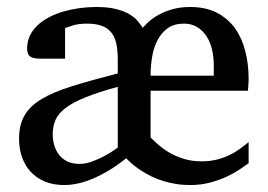

<svg xmlns="http://www.w3.org/2000/svg" viewBox="-20 -514 761 546"><path d="M587.9 -329.1Q587.9 -351.6 583 -372.8Q578.1 -394 567.6 -410.4Q557.1 -426.8 541 -436.8Q524.9 -446.8 502.9 -446.8Q475.1 -446.8 457 -433.8Q439 -420.9 428 -399.9Q417 -378.9 412.6 -352.3Q408.2 -325.7 408.2 -298.8H587.9ZM314.9 -267.1Q259.8 -252 223.9 -237.5Q188 -223.1 167.2 -207.5Q146.5 -191.9 138.2 -173.6Q129.9 -155.3 129.9 -132.8Q129.9 -115.7 134.5 -100.3Q139.2 -85 148.4 -73.2Q157.7 -61.5 172.1 -54.7Q186.5 -47.9 206.1 -47.9Q223.6 -47.9 242.7 -54.9Q261.7 -62 277.8 -70.8Q296.9 -81.1 314.9 -94.2ZM687 -49.8Q676.3 -42 660.2 -31.2Q644 -20.5 623.3 -11Q602.5 -1.5 576.7 5.4Q550.8 12.2 521 12.2Q499 12.2 479.7 9Q460.4 5.9 443.4 0.5Q426.3 -4.9 412.1 -11.7Q397.9 -18.6 386.2 -25.9Q358.9 -42.5 338.9 -64Q312.5 -42.5 283.7 -25.9Q271 -18.6 256.8 -11.7Q242.7 -4.9 227.3 0.5Q211.9 5.9 195.8 9Q179.7 12.2 163.1 12.2Q131.3 12.2 107.4 2.2Q83.5 -7.8 67.1 -25.6Q50.8 -43.5 42.5 -67.4Q34.2 -91.3 34.2 -119.1Q34.2 -158.7 49.6 -185.5Q64.9 -212.4 98.4 -232.4Q131.8 -252.4 185.3 -269Q238.8 -285.6 314.9 -305.2V-346.2Q314.9 -371.1 310.8 -389.9Q306.6 -408.7 296.6 -421.4Q286.6 -434.1 269.8 -440.4Q252.9 -446.8 228 -446.8Q203.6 -446.8 188 -441.9Q172.4 -437 165 -434.1V-347.2H95.2Q75.2 -347.2 66.2 -353Q57.1 -358.9 57.1 -376Q57.1 -396.5 65.4 -413.3Q73.7 -430.2 87.9 -443.1Q102.1 -456.1 121.1 -465.8Q140.1 -475.6 161.9 -481.7Q183.6 -487.8 207 -491Q230.5 -494.1 252.9 -494.1Q288.1 -494.1 311.3 -488Q334.5 -481.9 349.1 -472.9Q363.8 -463.9 372.1 -453.6Q380.4 -443.4 386.2 -435.1Q392.1 -442.4 403.1 -452.4Q414.1 -462.4 430.7 -471.7Q447.3 -481 469.7 -487.5Q492.2 -494.1 521 -494.1Q565.4 -494.1 597.2 -477.5Q628.9 -460.9 648.7 -432.9Q668.5 -404.8 677.7 -367.9Q687 -331.1 687 -291Q687 -286.6 686.8 -280.5Q686.5 -274.4 686 -269Q685.5 -262.7 685.1 -255.9H408.2V-123Q418.9 -112.3 432.9 -100.3Q446.8 -88.4 464.6 -78.4Q482.4 -68.4 504.4 -61.8Q526.4 -55.2 553.2 -55.2Q575.7 -55.2 594.2 -59.6Q612.8 -64 628.9 -71.3Q645 -78.6 659.2 -88.6Q673.3 -98.6 687 -109.9Z"/></svg>

Font: BabelStone Ogham Stemless
Style: Regular
Weight: 400
Designer: Andrew West
Foundry: BabelStone
Version: Version 2.02 March 14, 2022